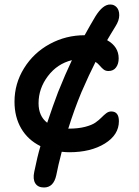

<svg xmlns="http://www.w3.org/2000/svg" viewBox="-20 -662 614 846"><path d="M173.8 164.1Q147 164.1 135.5 145.8Q124 127.4 130.9 95.2Q144.5 27.8 158.2 -18.1Q103 -45.4 73.5 -95.9Q43.9 -146.5 43.9 -213.9Q43.9 -293.9 86.2 -361.8Q128.4 -429.7 199.5 -468.3Q270.5 -506.8 353 -506.8Q376 -548.8 399.9 -588.9Q433.6 -643.6 466.8 -642.1Q482.9 -642.1 494.1 -629.9Q505.4 -617.7 505.4 -594.7Q505.4 -571.8 488.8 -545.9Q481 -534.2 468.3 -512.2Q455.6 -490.2 452.1 -484.9Q502.9 -456.5 502.9 -404.8Q502.9 -380.4 491.2 -364.7Q479.5 -349.1 458 -349.1Q445.8 -349.1 437.5 -355.2Q429.2 -361.3 419.9 -372.3Q410.6 -383.3 400.9 -389.2Q373 -334.5 338.9 -255.9Q307.1 -179.7 280.8 -95.2H283.2Q324.2 -95.2 354.5 -103Q384.8 -110.8 400.4 -121.8Q416 -132.8 427 -144Q438 -155.3 448.2 -163.1Q458.5 -170.9 470.2 -170.9Q503.9 -170.9 503.9 -127.9Q503.9 -67.9 441.9 -29.5Q379.9 8.8 285.2 8.8Q271.5 8.8 252 6.8Q235.8 68.8 228 109.9Q216.3 164.1 173.8 164.1ZM235.8 -255.9Q268.1 -336.4 296.9 -397Q231.9 -380.9 190.9 -326.4Q149.9 -272 149.9 -207Q149.9 -150.4 188 -121.1Q214.4 -199.7 235.8 -255.9Z"/></svg>

Font: Shantell Sans Irregular
Style: Regular
Weight: 500
Designer: Stephen Nixon, Anya Danilova, Shantell Martin
Foundry: Arrow Type
Version: Version 1.006;[9816181b4]